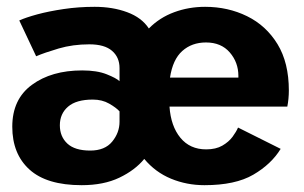

<svg xmlns="http://www.w3.org/2000/svg" viewBox="-20 -532 890 563"><path d="M219.5 11Q117 11 66.5 -34.8Q16 -80.5 16 -160.5Q16 -241 73.5 -283.2Q131 -325.5 221 -325.5Q264.5 -325.5 292.8 -314.2Q321 -303 330.5 -294V-332.5Q330.5 -364 308.5 -383Q286.5 -402 242 -402Q193.5 -402 152 -389.8Q110.5 -377.5 86 -367L36.5 -472Q55 -480.5 89 -489.8Q123 -499 166.8 -505.5Q210.5 -512 257.5 -512Q310.5 -512 353 -496.2Q395.5 -480.5 416.5 -448.5Q448 -480.5 490.8 -496.2Q533.5 -512 581.5 -512Q648.5 -512 704.5 -484.5Q760.5 -457 793.8 -402.5Q827 -348 827 -266.5Q827 -255 825.8 -242.2Q824.5 -229.5 822.5 -219.5H477Q481 -162 509 -128Q537 -94 584.5 -94Q613 -94 632 -105Q651 -116 662 -131Q673 -146 678 -158L803 -95.5Q775.5 -50.5 722.8 -19.8Q670 11 579.5 11Q527.5 11 481.5 -8Q435.5 -27 403 -66Q376 -33 330 -11Q284 11 219.5 11ZM478.5 -304.5H679V-309.5Q679 -349 653.8 -378.2Q628.5 -407.5 584 -407.5Q542.5 -407.5 514.5 -382.5Q486.5 -357.5 478.5 -304.5ZM244.5 -90.5Q287.5 -90.5 309 -116.8Q330.5 -143 330.5 -175V-205.5Q320.5 -216.5 300 -228.2Q279.5 -240 252 -240Q203.5 -240 179.5 -219.2Q155.5 -198.5 155.5 -164.5Q155.5 -131.5 177.5 -111Q199.5 -90.5 244.5 -90.5Z"/></svg>

Font: Trispace SemiBold
Style: Regular
Weight: 600
Designer: Tyler Finck
Foundry: Etcetera Type Company
Version: Version 1.210; ttfautohint (v1.8.3)